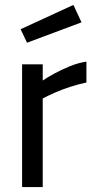

<svg xmlns="http://www.w3.org/2000/svg" viewBox="-20 -762 388 782"><path d="M70 0V-500H154V-434Q173 -447 201.5 -462.5Q230 -478 264 -492Q298 -506 332 -511V-426Q299 -419 265 -408Q231 -397 202 -384Q173 -371 154 -361V0ZM90 -588 64 -643 279 -742 312 -671Z"/></svg>

Font: Cairo Medium
Style: Regular
Weight: 500
Designer: Mohamed Gaber, Accademia di Belle Arti di Urbino
Foundry: Kief Type Foundry, Accademia di Belle Arti di Urbino
Version: Version 3.117